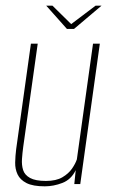

<svg xmlns="http://www.w3.org/2000/svg" viewBox="-20 -649 402 677"><path d="M138 8Q96 8 73.5 -3.5Q51 -15 42 -34Q33 -53 33.5 -76Q34 -99 37 -123L89 -495H113L62 -132Q59 -110 57.5 -88.5Q56 -67 61.5 -49.5Q67 -32 86 -21.5Q105 -11 142 -11Q178 -11 200 -24Q222 -37 234 -54.5Q246 -72 251 -87L308 -495H332L263 0H242L247 -49Q231 -16 200 -4Q169 8 138 8ZM216 -547 143 -629H165L231 -564L317 -629H338L241 -547Z"/></svg>

Font: Alumni Sans Thin Thin
Style: Italic
Weight: 250
Italic angle: -8°
Version: Version 1.016